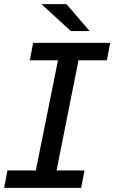

<svg xmlns="http://www.w3.org/2000/svg" viewBox="-31 -907 552 927"><path d="M348 -616 242 -84H377L361 0H-11L5 -84H142L249 -616H113L129 -700H501L485 -616ZM169 -887H290L402 -757H311Z"/></svg>

Font: Montserrat Alternates Medium
Style: Italic
Weight: 500
Italic angle: -11.3°
Designer: Julieta Ulanovsky
Foundry: Julieta Ulanovsky
Version: Version 7.200